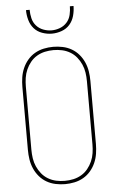

<svg xmlns="http://www.w3.org/2000/svg" viewBox="-63 -997 625 1046"><g transform="rotate(-5 250.0 -473.5)"><path d="M250 8Q224 8 198 2.5Q172 -3 149.5 -16Q127 -29 110 -49Q93 -69 82.5 -93Q72 -117 68 -143Q64 -169 64 -195V-540Q64 -566 68 -592Q72 -618 82.5 -642Q93 -666 110 -686Q127 -706 149.5 -719Q172 -732 198 -737.5Q224 -743 250 -743Q276 -743 302 -737.5Q328 -732 350.5 -719Q373 -706 390 -686Q407 -666 417.5 -642Q428 -618 432 -592Q436 -566 436 -540V-195Q436 -169 432 -143Q428 -117 417.5 -93Q407 -69 390 -49Q373 -29 350.5 -16Q328 -3 302 2.5Q276 8 250 8ZM250 -10Q274 -10 297 -15Q320 -20 340.5 -32Q361 -44 376 -62.5Q391 -81 400.5 -102.5Q410 -124 413.5 -147.5Q417 -171 417 -195V-540Q417 -564 413.5 -587.5Q410 -611 400.5 -632.5Q391 -654 376 -672.5Q361 -691 340.5 -703Q320 -715 297 -720Q274 -725 250 -725Q226 -725 203 -720Q180 -715 159.5 -703Q139 -691 124 -672.5Q109 -654 99.5 -632.5Q90 -611 86.5 -587.5Q83 -564 83 -540V-195Q83 -171 86.5 -147.5Q90 -124 99.5 -102.5Q109 -81 124 -62.5Q139 -44 159.5 -32Q180 -20 203 -15Q226 -10 250 -10ZM250 -815Q223 -815 196.5 -824.5Q170 -834 152.5 -854Q135 -874 127.5 -901Q120 -928 120 -955H140Q140 -932 145.5 -908.5Q151 -885 166.5 -867.5Q182 -850 204.5 -841.5Q227 -833 250 -833Q273 -833 295.5 -841.5Q318 -850 333.5 -867.5Q349 -885 354.5 -908.5Q360 -932 360 -955H380Q380 -928 372.5 -901Q365 -874 347.5 -854Q330 -834 303.5 -824.5Q277 -815 250 -815Z"/></g></svg>

Font: Iosevka Curly Thin
Style: Regular
Weight: 100
Monospace: yes
Designer: Belleve Invis
Foundry: Belleve Invis
Version: Version 22.1.2; ttfautohint (v1.8.4)